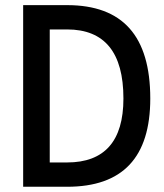

<svg xmlns="http://www.w3.org/2000/svg" viewBox="-20 -713 626 733"><path d="M68.4 0H236.3C448.2 0 553.7 -111.8 553.7 -336.9C553.7 -575.7 448.2 -693.4 236.3 -693.4H68.4ZM169.9 -92.8V-600.6H236.3C378.9 -600.6 451.2 -513.2 451.2 -336.9C451.2 -174.3 378.9 -92.8 236.3 -92.8Z"/></svg>

Font: Cascadia Code PL
Style: Regular
Weight: 400
Monospace: yes
Designer: Aaron Bell
Foundry: Saja Typeworks
Version: Version 2404.023